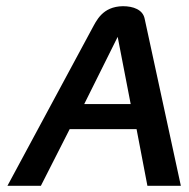

<svg xmlns="http://www.w3.org/2000/svg" viewBox="-20 -600 610 620"><path d="M112 0 205 -183H421L456 0H564L447 -540C441 -569 410 -580 377 -580C310 -579 291 -532 277 -507L4 0ZM360 -481 402 -264H252Z"/></svg>

Font: Charger Pro
Style: BlkObl
Weight: 900
Designer: Jasper
Foundry: Cannot Into Space Fonts
Version: Version 1.09